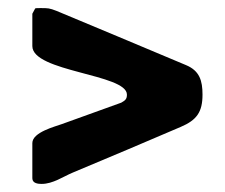

<svg xmlns="http://www.w3.org/2000/svg" viewBox="-20 -534 556 475"><path d="M280 -280C258 -272 155 -235 133 -227C117 -221 60 -207 60 -180V-93C60 -80 75 -79 83 -79C111 -79 136 -97 160 -107C206 -126 393 -205 427 -220C467 -237 481 -257 481 -300C481 -334 474 -359 440 -373C383 -397 159 -491 120 -507C102 -514 99 -514 80 -514C76 -514 67 -514 67 -513L60 -500V-420C60 -356 294 -351 294 -300C294 -290 291 -286 280 -280Z"/></svg>

Font: Asimov Print
Style: C
Weight: 500
Designer: Google
Version: Version 2.000980: 2014